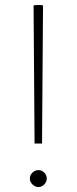

<svg xmlns="http://www.w3.org/2000/svg" viewBox="-20 -740 308 772"><path d="M119 -163H149L153 -718Q147 -720 134 -720Q121 -720 115 -718ZM100 -22Q100 -36 110.5 -46Q121 -56 134 -56Q148 -56 158 -46Q168 -36 168 -22Q168 -9 158 1.5Q148 12 134 12Q121 12 110.5 1.5Q100 -9 100 -22Z"/></svg>

Font: Arima Madurai Thin
Style: Regular
Weight: 250
Designer: Joana Correia and Natanael Gama
Foundry: NDISCOVER
Version: Version 1.020; ttfautohint (v1.5) -l 7 -r 28 -G 50 -x 13 -D 